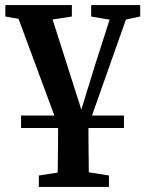

<svg xmlns="http://www.w3.org/2000/svg" viewBox="-20 -504 583 756"><path d="M63 0V-49H468V0ZM233 56 33 -484H169L309 -45L281 -10L354 -247L430 -484H496L305 56ZM1 -439V-484H263V-439L160 -423H93ZM133 232V187L243 170H301L409 187V232ZM339 -439V-484H532V-439L456 -423H432ZM206 232Q207 193 207.5 153Q208 113 208.5 64Q209 15 209 -50H328Q328 15 328.5 64Q329 113 329.5 153Q330 193 330 232Z"/></svg>

Font: Source Serif 4 18pt SemiBold
Style: Regular
Weight: 600
Designer: Frank Grießhammer
Foundry: Adobe Systems Incorporated
Version: Version 4.004;hotconv 1.0.116;makeotfexe 2.5.65601